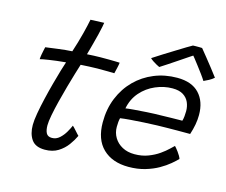

<svg xmlns="http://www.w3.org/2000/svg" viewBox="-103 -863 1205 1023"><g transform="rotate(15 499.0 -351.5)"><path d="M376 -98.5Q364 -72.5 344.2 -45.5Q324.5 -18.5 294.5 0.2Q264.5 19 221.5 19Q169.5 19 147.8 -12.2Q126 -43.5 126 -92.5Q126 -117.5 133 -157.5Q140 -197.5 150.8 -243.2Q161.5 -289 173.5 -333Q185.5 -377 195.5 -411Q205.5 -445 211 -460Q157 -455 119 -449Q81 -443 71 -440Q71.5 -452 74 -466Q76.5 -480 79.2 -492Q82 -504 83 -509Q112 -513 151.8 -518.2Q191.5 -523.5 228 -525.5Q236.5 -551 244.8 -579.2Q253 -607.5 260 -634.5Q266 -657 270.5 -677.8Q275 -698.5 278 -713L353 -716Q353 -712 349 -693.2Q345 -674.5 338.8 -647.8Q332.5 -621 324.5 -592.5Q320.5 -577.5 316.2 -561.8Q312 -546 307.5 -530.5Q322.5 -531.5 344.5 -532.5Q366.5 -533.5 380.5 -533.5Q405 -534 428 -533.5Q451 -533 467.5 -532.8Q484 -532.5 487.5 -532Q486.5 -521.5 482 -501.8Q477.5 -482 474.5 -470.5Q469.5 -470.5 440 -471.2Q410.5 -472 381 -471.5Q360 -471 335 -470Q310 -469 289.5 -467.5Q283.5 -449 273 -414Q262.5 -379 250.2 -335.5Q238 -292 227 -248.2Q216 -204.5 209 -167.8Q202 -131 202 -110.5Q202 -83.5 210.5 -67.5Q219 -51.5 242 -51.5Q265.5 -51.5 283.8 -68Q302 -84.5 314.5 -106.2Q327 -128 333.5 -143.5Q336 -142 342 -135.5Q348 -129 355.2 -121Q362.5 -113 368.2 -106.5Q374 -100 376 -98.5Z M928 -119Q915.5 -106 893.2 -87.2Q871 -68.5 839.5 -50.5Q808 -32.5 766.8 -20.2Q725.5 -8 675.5 -8Q586 -8 534.2 -58Q482.5 -108 482.5 -202.5Q482.5 -276.5 507.5 -337.2Q532.5 -398 576.5 -442Q620.5 -486 679.2 -510Q738 -534 805.5 -534Q886 -534 927 -490.2Q968 -446.5 968 -372Q968 -345.5 963 -318.5Q958 -291.5 948.5 -262.5Q944 -262.5 924.2 -262.5Q904.5 -262.5 876.8 -262.5Q849 -262.5 819.8 -262Q790.5 -261.5 767 -261Q733.5 -260 694 -257.8Q654.5 -255.5 619.8 -252.8Q585 -250 566 -247Q561 -227.5 561 -198Q561 -165.5 577 -139Q593 -112.5 621.8 -97Q650.5 -81.5 689 -81.5Q730.5 -81.5 764.2 -94.5Q798 -107.5 823.5 -125.5Q849 -143.5 865 -159.2Q881 -175 887 -180Q889.5 -177.5 895.5 -170.5Q901.5 -163.5 908.2 -154.2Q915 -145 920.5 -135.5Q926 -126 928 -119ZM580 -305Q595 -307.5 625.2 -310Q655.5 -312.5 695.5 -315Q735.5 -317.5 779 -318Q805 -319 829.2 -319.2Q853.5 -319.5 870.5 -319.8Q887.5 -320 890 -320Q893.5 -331 895 -345.8Q896.5 -360.5 896.5 -374.5Q896.5 -400 886.8 -422.5Q877 -445 855 -459Q833 -473 795.5 -473Q748.5 -473 702.5 -453.2Q656.5 -433.5 623.5 -396Q590.5 -358.5 580 -305ZM891.5 -721.5Q907 -703 926 -679Q945 -655 964.5 -630.5Q984 -606 998.5 -586Q986 -575 971 -567Q956 -559 943.5 -553.5Q935 -567.5 921 -586.5Q907 -605.5 892.5 -624.5Q878 -643.5 867 -657.5Q856 -671.5 853 -674.5H863Q857.5 -671.5 837.8 -658Q818 -644.5 791.5 -626.8Q765 -609 739.5 -592Q714 -575 697 -564.5Q691.5 -567 680.2 -573Q669 -579 658.5 -586.2Q648 -593.5 643 -599Q668.5 -616 698.8 -634.8Q729 -653.5 758 -671.5Q787 -689.5 809.2 -703Q831.5 -716.5 841 -721.5Q846.5 -722 856 -722Q865.5 -722 875.2 -722Q885 -722 891.5 -721.5Z"/></g></svg>

Font: Grandstander Thin Light
Style: Italic
Weight: 300
Italic angle: -15°
Version: Version 1.200